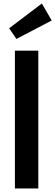

<svg xmlns="http://www.w3.org/2000/svg" viewBox="-20 -1069 313 1089"><path d="M197.3 0H64.5V-781.8H197.3ZM31.8 -908.6 217.3 -1049.1 273.2 -952.7 73.2 -848.2Z"/></svg>

Font: Spartan MB
Style: Bold
Weight: 700
Designer: Matt Bailey, Mirko Velimirovic
Foundry: Matt Bailey
Version: Version 1.005